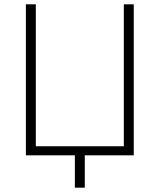

<svg xmlns="http://www.w3.org/2000/svg" viewBox="-20 -720 740 890"><path d="M100 -700H146V-42H554V-700H600V0H373V150H327V0H100Z"/></svg>

Font: Retni Sans Light
Style: Regular
Weight: 300
Designer: Vitaly Kuzmin
Foundry: ParaType Ltd.
Version: Version 1.00;March 2, 2019;FontCreator 11.5.0.2425 64-bit; t